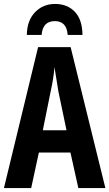

<svg xmlns="http://www.w3.org/2000/svg" viewBox="-20 -953 554 973"><path d="M116 -776H191Q196 -846 258 -846Q318 -846 323 -776H398Q397 -854 359 -893.5Q321 -933 259 -933Q198 -933 157.5 -891Q117 -849 116 -776ZM197 -293 237 -491Q252 -558 256 -613Q264 -559 276 -489L317 -293ZM514 0 338 -714H173L0 0H138L177 -180H337L377 0Z"/></svg>

Font: Noto Sans UI Condensed
Style: Bold
Weight: 700
Width: 3
Designer: Monotype Design Team
Foundry: Monotype Imaging Inc.
Version: 1.001